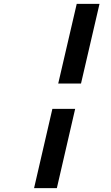

<svg xmlns="http://www.w3.org/2000/svg" viewBox="-20 -770 570 986"><path d="M491 -750 396 -341H279L374 -750ZM366 -211 272 196H155L249 -211Z"/></svg>

Font: Panefresco 800wt
Style: Italic
Weight: 800
Foundry: Campivisivi & Chank Co
Version: Version 1.001